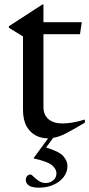

<svg xmlns="http://www.w3.org/2000/svg" viewBox="-20 -612 402 864"><path d="M175.5 -131Q175.5 -94 198.8 -75.2Q222 -56.5 260 -56.5Q282 -56.5 306 -60.5Q330 -64.5 362 -74V-60Q305.5 -26.5 275 -11Q244.5 4.5 219 8.5L187.5 52Q246.5 69.5 265 90.8Q283.5 112 283.5 135Q283.5 163 266 185.2Q248.5 207.5 219.5 220Q190.5 232.5 156.5 232.5Q123 232.5 109.5 222.5Q96 212.5 96 198Q96 188.5 101.5 181Q107 173.5 118 173.5Q122 173.5 131.2 183Q140.5 192.5 154.5 202Q168.5 211.5 185.5 211.5Q205.5 211.5 219.8 199.2Q234 187 234 167.5Q234 149 214.5 132Q195 115 132 101V98.5L196.5 10.5Q195.5 10.5 194.5 10.5Q166 10.5 140.8 -2.5Q115.5 -15.5 99.5 -44Q83.5 -72.5 83.5 -119V-448L20 -487V-494L171 -592H175.5V-512H348L340 -458H175.5Z"/></svg>

Font: Newsreader 72pt
Style: Regular
Weight: 400
Designer: Hugues Gentile
Foundry: Production Type
Version: Version 1.003; ttfautohint (v1.8.3)